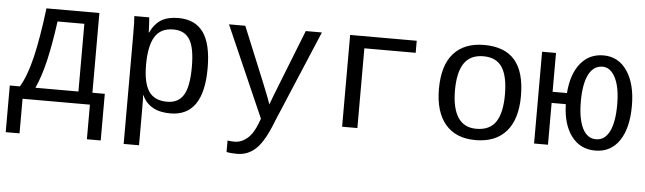

<svg xmlns="http://www.w3.org/2000/svg" viewBox="-47 -716 3696 1101"><g transform="rotate(5 1800.5 -165.5)"><path d="M405.8 -459H251.5Q233.9 -328.6 211.7 -233.2Q189.5 -137.7 158.2 -69.3H405.8ZM557.6 199.2H478V0H90.3V199.2H10.7V-69.3H68.8Q106.9 -131.8 133.8 -244.1Q160.6 -356.4 181.6 -528.3H486.3V-69.3H557.6Z M1132.3 -266.6Q1132.3 9.8 940.9 9.8Q820.8 9.8 779.3 -80.1H776.9Q778.8 -76.2 778.8 1V207.5H690.4V-418.9Q690.4 -502 687.5 -528.3H772.9Q773.4 -526.4 774.4 -513.9Q775.4 -501.5 776.6 -477.3Q777.8 -453.1 777.8 -441.4H779.8Q804.2 -492.7 842 -515.9Q879.9 -539.1 940.9 -539.1Q1037.6 -539.1 1085 -472.4Q1132.3 -405.8 1132.3 -266.6ZM1041.5 -266.6Q1041.5 -377 1011.7 -424.1Q981.9 -471.2 918 -471.2Q844.2 -471.2 811.5 -417.7Q778.8 -364.3 778.8 -255.9Q778.8 -151.9 811.5 -103.5Q844.2 -55.2 917 -55.2Q981.9 -55.2 1011.7 -104.5Q1041.5 -153.8 1041.5 -266.6Z M1342.8 207.5Q1306.6 207.5 1282.2 202.1V136.2Q1300.8 139.2 1323.2 139.2Q1361.8 139.2 1395.8 110.4Q1429.7 81.5 1453.1 18.6L1461.9 -5.4L1232.4 -528.3H1326.2L1455.1 -214.8Q1499.5 -105.5 1502.9 -90.8L1522.9 -144.5L1674.3 -528.3H1767.1L1544.4 0Q1501 114.7 1454.3 161.1Q1407.7 207.5 1342.8 207.5Z M2313 -528.3V-459H2017.6V0H1929.7V-528.3Z M2936 -264.6Q2936 -131.3 2874.8 -60.8Q2813.5 9.8 2697.8 9.8Q2584.5 9.8 2524.2 -61.5Q2463.9 -132.8 2463.9 -264.6Q2463.9 -400.9 2525.6 -469.5Q2587.4 -538.1 2700.7 -538.1Q2819.8 -538.1 2877.9 -470.2Q2936 -402.3 2936 -264.6ZM2843.8 -264.6Q2843.8 -369.6 2810.3 -421.4Q2776.9 -473.1 2702.1 -473.1Q2626.5 -473.1 2591.3 -420.4Q2556.2 -367.7 2556.2 -264.6Q2556.2 -162.1 2591.3 -108.6Q2626.5 -55.2 2696.8 -55.2Q2774.4 -55.2 2809.1 -107.4Q2843.8 -159.7 2843.8 -264.6Z M3114.7 -304.7H3197.3Q3205.6 -415 3255.9 -476.6Q3306.2 -538.1 3387.7 -538.1Q3474.1 -538.1 3524.4 -463.9Q3574.7 -389.6 3574.7 -263.7Q3574.7 -135.3 3525.4 -62.7Q3476.1 9.8 3387.2 9.8Q3300.3 9.8 3249.8 -57.4Q3199.2 -124.5 3196.3 -240.7H3114.7V0H3034.7V-528.3H3114.7ZM3280.8 -263.7Q3280.8 -164.6 3307.9 -109.9Q3335 -55.2 3385.7 -55.2Q3436.5 -55.2 3463.4 -108.9Q3490.2 -162.6 3490.2 -263.7Q3490.2 -331.5 3477.3 -377.7Q3464.4 -423.8 3441.4 -448.5Q3418.5 -473.1 3388.7 -473.1Q3335.9 -473.1 3308.3 -419.2Q3280.8 -365.2 3280.8 -263.7Z"/></g></svg>

Font: Cousine
Style: Regular
Weight: 400
Monospace: yes
Designer: Steve Matteson
Foundry: Ascender Corporation
Version: Version 1.20